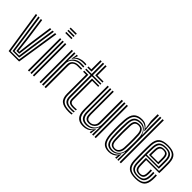

<svg xmlns="http://www.w3.org/2000/svg" viewBox="79 -1660 2529 2529"><g transform="rotate(45 1344.0 -395.5)"><path d="M111.5 0 19.5 -600H42.8L131 -18.5H287L376.5 -600H399.8L306.5 0ZM147.2 -37 116.2 -254 66 -600H89.2L138.2 -260.5L166.5 -55.2H251.5L280 -260L330 -600H353.2L302 -253L271 -37ZM182.5 -73.8 159.2 -267 112.5 -600H135.5L181.5 -273.8L202 -92.2H216L237.2 -274L283.5 -600H306.8L259.2 -267.5L235.5 -73.8Z M470.5 -776.2V-796.5H585V-776.2ZM470.5 -695.5V-715.8H585V-695.5ZM470.5 -735.8V-756H585V-735.8ZM562.2 0V-600H585V0ZM470.5 0V-600H493.5V0ZM516.2 0V-600H539.2V0Z M733.2 0V-600H756L756.2 -542L751.5 -468.5H757Q776.5 -516.5 815.6 -539.8Q854.8 -563 905.5 -563Q918.8 -563 936 -562.4Q953.2 -561.8 959.8 -561V-541.2Q951.2 -542 932.9 -542.5Q914.5 -543 900.8 -543Q856.2 -543 824 -525Q791.8 -507 774.2 -478.2Q756.8 -449.5 756.8 -417.2V0ZM687.5 0V-600H710.5V0ZM779.2 0V-419Q779.2 -467.2 812.2 -494.1Q845.2 -521 891 -521Q907.5 -521 926.5 -521Q945.5 -521 959.8 -520.8V-500.8Q945.8 -501.2 926.1 -501.2Q906.5 -501.2 891 -501.2Q855 -501.2 829.1 -482Q803.2 -462.8 803.2 -421.2V0ZM767.5 -516.5 779 -578.5V-600H801.8L802 -593.2L787.2 -553.5H791.5Q810.8 -578 846.4 -590.4Q882 -602.8 916.2 -602.8Q924.8 -602.8 937.6 -602.2Q950.5 -601.8 959.8 -600.8V-581Q952.2 -581.8 940 -582.4Q927.8 -583 917.2 -583Q870.5 -583 832.9 -567.2Q795.2 -551.5 772.5 -516.5Z M1237.2 -30.5Q1162.8 -30.5 1130.2 -57.6Q1097.8 -84.8 1097.8 -147V-540.5H997.8V-560.2H1097.8V-770H1120.8V-560.2H1279V-540.5H1120.8V-147Q1120.8 -95.2 1147.8 -72.8Q1174.8 -50.2 1237.2 -50.2Q1251.2 -50.2 1264.2 -51Q1277.2 -51.8 1290.2 -53V-34Q1280.2 -32.2 1267.5 -31.4Q1254.8 -30.5 1237.2 -30.5ZM1237.2 8.8Q1138 8.8 1095 -27.5Q1052 -63.8 1052 -147V-501H997.8V-520.8H1075V-147Q1075 -74 1112.6 -42.5Q1150.2 -11 1237.2 -11Q1251.8 -11 1264.6 -12Q1277.5 -13 1290.2 -15V4.2Q1270.2 8.8 1237.2 8.8ZM1237.2 -70Q1187 -70 1165.4 -87.9Q1143.8 -105.8 1143.8 -147V-520.8H1279V-501H1166.5V-147Q1166.5 -116.2 1183 -102.9Q1199.5 -89.5 1237.2 -89.5Q1252.5 -89.5 1265.8 -90Q1279 -90.5 1290.2 -92V-72.8Q1279.5 -71.5 1266.4 -70.8Q1253.2 -70 1237.2 -70ZM997.8 -580.2V-600H1052V-770H1075V-580.2ZM1143.8 -580.2V-770H1166.5V-600H1279V-580.2Z M1501.8 9Q1460 9 1433.1 -2.9Q1406.2 -14.8 1390.5 -34.2Q1374.8 -53.8 1367.5 -76.5Q1360.2 -99.2 1358.1 -121.5Q1356 -143.8 1356 -160.5V-600H1378.8V-164.8Q1378.8 -144.5 1382.1 -118.2Q1385.5 -92 1397.6 -67.4Q1409.8 -42.8 1436.1 -26.8Q1462.5 -10.8 1508.8 -10.8Q1556.8 -10.8 1591.8 -30Q1626.8 -49.2 1648.8 -83.5H1654.2L1645.2 -21.5V0H1622.2V-6.8L1634.5 -46.5H1630Q1606.2 -17.5 1574.2 -4.2Q1542.2 9 1501.8 9ZM1711 0V-600H1734V0ZM1528.8 -72Q1499.5 -72 1482.9 -82.5Q1466.2 -93 1458.6 -109.1Q1451 -125.2 1449.1 -142.4Q1447.2 -159.5 1447.2 -172.8V-600H1470V-174Q1470 -156.8 1473.5 -137.6Q1477 -118.5 1490.2 -105.1Q1503.5 -91.8 1532.2 -91.8Q1555.5 -91.8 1575.1 -102.2Q1594.8 -112.8 1606.6 -132.4Q1618.5 -152 1618.5 -178.8V-600H1642.5V-181Q1642.5 -149.5 1627.5 -124.9Q1612.5 -100.2 1586.9 -86.1Q1561.2 -72 1528.8 -72ZM1515.2 -30.8Q1458 -31 1429.9 -64.2Q1401.8 -97.5 1401.8 -166V-600H1424.5V-168.8Q1424.5 -109.5 1448.1 -79.9Q1471.8 -50.2 1523.2 -50.2Q1565.8 -50.2 1597.6 -69.1Q1629.5 -88 1647.1 -118.2Q1664.8 -148.5 1664.8 -182.8V-600H1688.2V0H1666V-58L1669.5 -131.5H1664.2Q1644 -81.5 1604.6 -55.9Q1565.2 -30.2 1515.2 -30.8Z M2202.2 0H2179.2V-800H2202.2ZM2156.5 0H2135.5L2139.2 -141.8H2134.2Q2122.5 -90.5 2083.2 -59Q2044 -27.5 1991 -27.5Q1935.5 -27.5 1908.1 -59.6Q1880.8 -91.8 1875 -167.8Q1872.2 -210.2 1871.2 -253.2Q1870.2 -296.2 1871.2 -341.5Q1872.2 -386.8 1875.2 -435.8Q1880.2 -509.5 1911.4 -540.5Q1942.5 -571.5 2006 -571.5Q2052.5 -571.5 2084.6 -542.9Q2116.8 -514.2 2131.2 -466.2H2136.8L2133.5 -614.8V-800H2156.5ZM2002 -45.8Q2038 -45.8 2066 -62.8Q2094 -79.8 2111 -109.6Q2128 -139.5 2130 -178Q2132.2 -220.5 2133.2 -264.4Q2134.2 -308.2 2133.8 -349.4Q2133.2 -390.5 2130.8 -424.5Q2127.8 -462.8 2112.8 -491.6Q2097.8 -520.5 2072 -536.8Q2046.2 -553 2010.8 -553Q1955.2 -553 1928.4 -526.2Q1901.5 -499.5 1898 -434.8Q1895.5 -382.2 1894.9 -338.8Q1894.2 -295.2 1895.1 -254.1Q1896 -213 1898 -167.5Q1901.2 -102.2 1925.4 -74Q1949.5 -45.8 2002 -45.8ZM2008 -64.8Q1963.8 -64.8 1943.5 -88.8Q1923.2 -112.8 1920.8 -168Q1918.8 -213.5 1918.1 -255.1Q1917.5 -296.8 1918.2 -340.2Q1919 -383.8 1920.8 -434.5Q1923 -486.2 1943.6 -511Q1964.2 -535.8 2013.5 -535.8Q2060 -535.8 2082.9 -506.9Q2105.8 -478 2108.5 -425Q2110.2 -391.5 2110.9 -350.4Q2111.5 -309.2 2110.9 -265Q2110.2 -220.8 2108.2 -178Q2105.8 -127.2 2080.8 -96Q2055.8 -64.8 2008 -64.8ZM2008.2 -83Q2044.2 -83 2063.6 -109.4Q2083 -135.8 2085.5 -178.2Q2087.2 -211.8 2088 -254.1Q2088.8 -296.5 2088.2 -341Q2087.8 -385.5 2085.5 -424.8Q2083 -471.8 2065.2 -494.4Q2047.5 -517 2013.8 -517Q1979.2 -517 1962.6 -498.4Q1946 -479.8 1943.8 -435.2Q1940.2 -359.8 1940.4 -297.8Q1940.5 -235.8 1943.8 -167.8Q1946 -121.2 1961.4 -102.1Q1976.8 -83 2008.2 -83ZM1980.2 8.8Q1905.8 8.8 1871.2 -32.9Q1836.8 -74.5 1829.5 -167.5Q1826.5 -212.5 1825.5 -254.9Q1824.5 -297.2 1825.5 -341.2Q1826.5 -385.2 1829.5 -435.2Q1836.2 -528.5 1876.1 -568.6Q1916 -608.8 1993.8 -608.8Q2031 -608.8 2058.8 -593.9Q2086.5 -579 2101.5 -557.5H2107L2087.8 -676V-800H2112V-655.5L2124.2 -520.5L2116.8 -520.8Q2096.8 -556 2065.9 -573.1Q2035 -590.2 2000.5 -590.2Q1932 -590.2 1895.1 -555.9Q1858.2 -521.5 1852.5 -435.2Q1849.5 -385 1848.5 -340.1Q1847.5 -295.2 1848.6 -252.8Q1849.8 -210.2 1852.5 -167Q1859 -81.5 1890.4 -45.5Q1921.8 -9.5 1985.5 -9.5Q2025.5 -9.5 2061.8 -30Q2098 -50.5 2118.2 -85.5H2123.5L2118.5 0H2096.5V-7.8L2104 -43.5H2099.2Q2080 -19.2 2048 -5.2Q2016 8.8 1980.2 8.8Z M2477.5 8.8Q2386.2 8.8 2343.5 -26.5Q2300.8 -61.8 2296.2 -145Q2294.5 -178.8 2293.9 -220.4Q2293.2 -262 2293.2 -305.1Q2293.2 -348.2 2294.1 -387Q2295 -425.8 2296.2 -453.5Q2301.2 -537.8 2343.8 -573.2Q2386.2 -608.8 2476 -608.8Q2565.2 -608.8 2606.8 -574.1Q2648.2 -539.5 2652 -457.2Q2652.5 -449.8 2652.8 -427.9Q2653 -406 2653.1 -377.1Q2653.2 -348.2 2652.8 -318.6Q2652.2 -289 2651 -265.8H2408Q2408.2 -243.5 2408.5 -224Q2408.8 -204.5 2409.2 -186.8Q2409.8 -169 2410.5 -152.2Q2412.2 -115 2427.9 -99Q2443.5 -83 2477.5 -83Q2506.8 -83 2521.2 -98.2Q2535.8 -113.5 2537.8 -150.5Q2538.5 -165.5 2538.5 -184.9Q2538.5 -204.2 2537.2 -221.5H2560.2Q2561.5 -203.2 2561.4 -183.2Q2561.2 -163.2 2560.5 -149.5Q2558.2 -104 2538.9 -84.2Q2519.5 -64.5 2477.5 -64.5Q2431.8 -64.5 2410.9 -84.6Q2390 -104.8 2387.5 -151Q2386.8 -171.2 2386.1 -193.4Q2385.5 -215.5 2385.2 -238.5Q2385 -261.5 2384.8 -284.2H2628.8Q2629.8 -308.8 2630 -335.6Q2630.2 -362.5 2630.1 -387.2Q2630 -412 2629.8 -430.5Q2629.5 -449 2629.2 -456.2Q2625.8 -528.2 2590.2 -559.4Q2554.8 -590.5 2476 -590.5Q2398 -590.5 2360.6 -558.8Q2323.2 -527 2319 -451.8Q2317.8 -427 2317 -389.1Q2316.2 -351.2 2316.2 -307.9Q2316.2 -264.5 2316.9 -222.5Q2317.5 -180.5 2319 -147.2Q2322.8 -74.2 2359.1 -41.9Q2395.5 -9.5 2477.5 -9.5Q2554.8 -9.5 2590.2 -41.2Q2625.8 -73 2629.2 -146.2Q2629.8 -156.8 2629.9 -169.9Q2630 -183 2629.8 -196.6Q2629.5 -210.2 2628.5 -221.5H2651.5Q2653 -204.5 2652.9 -183.2Q2652.8 -162 2652 -145.5Q2648.2 -62.8 2607.6 -27Q2567 8.8 2477.5 8.8ZM2477.5 -28Q2408 -28 2376.6 -56.1Q2345.2 -84.2 2342 -148Q2340.5 -178.8 2339.9 -219.5Q2339.2 -260.2 2339.2 -303.4Q2339.2 -346.5 2339.9 -385Q2340.5 -423.5 2341.8 -449.8Q2345.5 -518.2 2378.4 -545.1Q2411.2 -572 2476 -572Q2542.2 -572 2572.8 -545.2Q2603.2 -518.5 2606.2 -455.8Q2606.8 -447 2607.1 -422.5Q2607.5 -398 2607.4 -366.1Q2607.2 -334.2 2606.2 -302.8H2362Q2362 -260.2 2362.6 -220.1Q2363.2 -180 2364.8 -150.2Q2367.8 -93.8 2394.1 -70Q2420.5 -46.2 2477.5 -46.2Q2528.8 -46.2 2554.6 -68.6Q2580.5 -91 2583.5 -147.5Q2584.2 -163 2584.2 -183.1Q2584.2 -203.2 2583 -221.5H2605.8Q2607 -203.5 2607 -183.5Q2607 -163.5 2606.2 -147Q2603.2 -83.2 2573.2 -55.6Q2543.2 -28 2477.5 -28ZM2362 -321.2H2584Q2584.5 -349 2584.5 -376Q2584.5 -403 2584.2 -424.2Q2584 -445.5 2583.5 -454.8Q2581 -507.5 2556 -530.6Q2531 -553.8 2476 -553.8Q2421 -553.8 2394.5 -529.9Q2368 -506 2364.8 -448.5Q2363.5 -424.8 2362.9 -390.6Q2362.2 -356.5 2362 -321.2ZM2385.2 -339.8Q2385.5 -353.8 2385.8 -373.6Q2386 -393.5 2386.5 -413.4Q2387 -433.2 2387.5 -447.2Q2390.2 -495.5 2411.4 -515.5Q2432.5 -535.5 2476 -535.5Q2519 -535.5 2538.8 -516.5Q2558.5 -497.5 2560.5 -454.2Q2561 -445.2 2561.2 -426.9Q2561.5 -408.5 2561.5 -385.6Q2561.5 -362.8 2561 -339.8ZM2408.2 -358.2H2538.2Q2538.5 -378.5 2538.5 -398Q2538.5 -417.5 2538.2 -432.2Q2538 -447 2537.8 -452.2Q2536.2 -486.2 2522.2 -501.6Q2508.2 -517 2476 -517Q2442.8 -517 2427.6 -500.1Q2412.5 -483.2 2410.5 -446.2Q2410 -432 2409.5 -417.8Q2409 -403.5 2408.8 -388.9Q2408.5 -374.2 2408.2 -358.2Z"/></g></svg>

Font: Big Shoulders Inline Text Thin
Style: Bold
Weight: 700
Version: Version 2.002